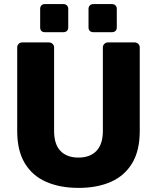

<svg xmlns="http://www.w3.org/2000/svg" viewBox="-20 -907 765 937"><path d="M364 10Q273 10 205.5 -19.5Q138 -49 101 -110.5Q64 -172 64 -267V-675Q64 -686 71 -693Q78 -700 89 -700H218Q229 -700 236.5 -693Q244 -686 244 -675V-268Q244 -203 275 -170.5Q306 -138 363 -138Q419 -138 450.5 -170.5Q482 -203 482 -268V-675Q482 -686 489.5 -693Q497 -700 507 -700H637Q647 -700 654.5 -693Q662 -686 662 -675V-267Q662 -172 625 -110.5Q588 -49 521 -19.5Q454 10 364 10ZM435 -750Q425 -750 418.5 -756Q412 -762 412 -773V-864Q412 -874 418.5 -880.5Q425 -887 435 -887H527Q537 -887 543.5 -880.5Q550 -874 550 -864V-773Q550 -762 543.5 -756Q537 -750 527 -750ZM198 -750Q188 -750 182 -756Q176 -762 176 -773V-864Q176 -874 182 -880.5Q188 -887 198 -887H290Q300 -887 306.5 -880.5Q313 -874 313 -864V-773Q313 -762 306.5 -756Q300 -750 290 -750Z"/></svg>

Font: DVN-Rubik
Style: Bold
Weight: 700
Designer: Hubert and Fischer
Foundry: Hubert & Fischer
Version: Version 2.102